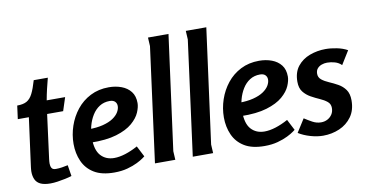

<svg xmlns="http://www.w3.org/2000/svg" viewBox="-75 -968 2248 1180"><g transform="rotate(-10 1049.0 -378.5)"><path d="M251 -633Q242 -599 234 -565Q226 -531 220 -497H335L308 -414H208L172 -139Q171 -132 170.5 -125Q170 -118 170 -111Q170 -95 176.5 -83.5Q183 -72 203 -72Q222 -72 241 -75Q260 -78 278 -82L289 -13Q271 -7 247 -2Q223 3 199 6.5Q175 10 155 10Q117 10 94 -0.5Q71 -11 61 -32Q51 -53 51 -82Q51 -87 51.5 -92.5Q52 -98 52.5 -104Q53 -110 54 -116L94 -414H25L36 -497Q74 -497 96 -509.5Q118 -522 133 -551.5Q148 -581 163 -633Z M609 -510Q652 -510 688 -496.5Q724 -483 745.5 -455.5Q767 -428 767 -384Q767 -359 753 -326Q739 -293 703 -262Q667 -231 603 -211.5Q539 -192 440 -194V-277Q494 -277 533 -287Q572 -297 596.5 -313.5Q621 -330 632.5 -349.5Q644 -369 644 -387Q644 -404 633 -415Q622 -426 600 -426Q564 -426 536.5 -408.5Q509 -391 490.5 -361Q472 -331 462.5 -295Q453 -259 453 -221Q453 -145 484.5 -110.5Q516 -76 568 -76Q600 -76 638 -88Q676 -100 716 -122L751 -54Q751 -54 737.5 -44Q724 -34 698 -21Q672 -8 635.5 2Q599 12 553 12Q475 12 427.5 -17Q380 -46 358 -95.5Q336 -145 336 -204Q336 -261 354.5 -315.5Q373 -370 408 -414Q443 -458 494 -484Q545 -510 609 -510Z M1028 -769 932 -54 935 0H808L903 -715L900 -769Z M1264 -769 1168 -54 1171 0H1044L1139 -715L1136 -769Z M1547 -510Q1590 -510 1626 -496.5Q1662 -483 1683.5 -455.5Q1705 -428 1705 -384Q1705 -359 1691 -326Q1677 -293 1641 -262Q1605 -231 1541 -211.5Q1477 -192 1378 -194V-277Q1432 -277 1471 -287Q1510 -297 1534.5 -313.5Q1559 -330 1570.5 -349.5Q1582 -369 1582 -387Q1582 -404 1571 -415Q1560 -426 1538 -426Q1502 -426 1474.5 -408.5Q1447 -391 1428.5 -361Q1410 -331 1400.5 -295Q1391 -259 1391 -221Q1391 -145 1422.5 -110.5Q1454 -76 1506 -76Q1538 -76 1576 -88Q1614 -100 1654 -122L1689 -54Q1689 -54 1675.5 -44Q1662 -34 1636 -21Q1610 -8 1573.5 2Q1537 12 1491 12Q1413 12 1365.5 -17Q1318 -46 1296 -95.5Q1274 -145 1274 -204Q1274 -261 1292.5 -315.5Q1311 -370 1346 -414Q1381 -458 1432 -484Q1483 -510 1547 -510Z M2046 -395Q2029 -412 2005 -419Q1981 -426 1957 -426Q1939 -426 1922.5 -420Q1906 -414 1895.5 -401.5Q1885 -389 1885 -369Q1885 -346 1903 -331.5Q1921 -317 1948 -305.5Q1975 -294 2002 -279Q2029 -264 2047 -239Q2065 -214 2065 -172Q2065 -111 2035.5 -70Q2006 -29 1958.5 -8.5Q1911 12 1856 12Q1819 12 1777.5 0Q1736 -12 1704 -32L1756 -114Q1779 -99 1804.5 -85Q1830 -71 1858 -71Q1880 -71 1898 -80.5Q1916 -90 1927 -107Q1938 -124 1938 -147Q1938 -172 1919.5 -187Q1901 -202 1874.5 -213.5Q1848 -225 1821 -240Q1794 -255 1775.5 -278.5Q1757 -302 1757 -342Q1757 -401 1786.5 -438Q1816 -475 1863 -492.5Q1910 -510 1962 -510Q1995 -510 2032 -502.5Q2069 -495 2098 -479Z"/></g></svg>

Font: Rosario
Style: Italic
Weight: 400
Italic angle: -8.05°
Designer: Hector Gatti
Foundry: Omnibus Type
Version: Version 1.201